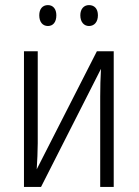

<svg xmlns="http://www.w3.org/2000/svg" viewBox="-20 -733 545 753"><path d="M134 -673C134 -647 147 -631 168 -631C188 -631 201 -646 201 -673C201 -698 188 -713 168 -713C147 -713 134 -698 134 -673ZM295 -673C295 -647 309 -631 329 -631C350 -631 364 -647 364 -673C364 -699 350 -713 329 -713C309 -713 295 -698 295 -673ZM128 -532H74V0H141L376 -463C374 -430 373 -388 373 -354V0H426V-532H360L124 -69C126 -102 128 -140 128 -171Z"/></svg>

Font: Noto Sans Display SemiCondensed Light
Style: Regular
Weight: 300
Width: 4
Designer: Monotype Design Team
Foundry: Monotype Imaging Inc.
Version: Version 1.900